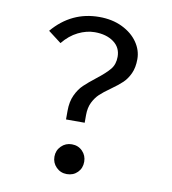

<svg xmlns="http://www.w3.org/2000/svg" viewBox="-80 -770 761 851"><g transform="rotate(10 300.0 -344.5)"><path d="M497 -545Q497 -507 484.5 -480Q472 -453 453.5 -435.5Q435 -418 404 -396Q374 -375 357 -359Q340 -343 328 -319Q316 -295 316 -261V-227H232V-266Q232 -307 246 -337Q260 -367 280 -386Q300 -405 332 -430Q372 -461 390.5 -483.5Q409 -506 409 -540Q409 -582 376 -606Q343 -630 291 -630Q254 -630 216.5 -611.5Q179 -593 149 -556L90 -601Q174 -700 299 -700Q358 -700 403 -678Q448 -656 472.5 -620.5Q497 -585 497 -545ZM344 -56Q344 -27 325 -8Q306 11 277 11Q249 11 229.5 -8.5Q210 -28 210 -56Q210 -84 229.5 -103.5Q249 -123 277 -123Q306 -123 325 -103.5Q344 -84 344 -56Z"/></g></svg>

Font: FiraDG Mono
Style: Regular
Weight: 400
Designer: Carrois Corporate & Edenspiekermann AG
Foundry: Carrois Corporate GbR & Edenspiekermann AG
Version: Version 3.206